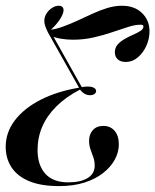

<svg xmlns="http://www.w3.org/2000/svg" viewBox="-72 -448 535 661"><path d="M131.5 192.7Q69.4 192.7 28.6 175.8Q-12.1 158.9 -32.3 128.2Q-52.4 97.6 -52.4 57.3Q-52.4 8.1 -21 -33.5Q10.5 -75 67.7 -104.4Q125 -133.9 204 -146.8L201.6 -143.5L92.7 -337.1Q87.1 -348.4 83.9 -357.7Q80.6 -366.9 80.6 -375.8Q80.6 -389.5 87.9 -401.2Q95.2 -412.9 106.9 -420.6Q118.5 -428.2 129.8 -428.2Q146.8 -428.2 146.8 -412.9Q146.8 -400.8 134.3 -381.5Q121.8 -362.1 100 -342.7L99.2 -345.2Q121 -347.6 145.2 -356.5Q169.4 -365.3 194.8 -377Q220.2 -388.7 246.4 -400.8Q272.6 -412.9 298 -420.6Q323.4 -428.2 347.6 -428.2Q391.1 -428.2 416.9 -403.2Q442.7 -378.2 442.7 -340.3Q442.7 -314.5 431.9 -290.3Q421 -266.1 402.4 -250.4Q383.9 -234.7 361.3 -234.7Q342.7 -234.7 333.1 -244Q323.4 -253.2 323.4 -267.7Q323.4 -283.9 333.1 -294.8Q342.7 -305.6 357.7 -314.1Q372.6 -322.6 387.5 -329Q402.4 -335.5 412.1 -341.9Q421.8 -348.4 421.8 -357.3Q421.8 -362.9 411.3 -362.9Q393.5 -362.9 369 -355.2Q344.4 -347.6 314.1 -337.1Q283.9 -326.6 250 -319Q216.1 -311.3 179 -311.3Q158.9 -311.3 138.7 -314.5Q118.5 -317.7 100 -325.8L101.6 -340.3L212.1 -143.5L206.5 -147.6Q213.7 -149.2 219.4 -149.6Q225 -150 229.8 -150Q244.4 -150 251.6 -145.6Q258.9 -141.1 258.9 -134.7Q258.9 -128.2 252.8 -124.2Q246.8 -120.2 237.9 -120.2Q218.5 -120.2 203.2 -139.5Q154 -113.7 121.8 -81.5Q89.5 -49.2 73.4 -11.7Q57.3 25.8 57.3 68.5Q57.3 120.2 83.9 150Q110.5 179.8 162.9 179.8Q205.6 179.8 229.8 164.9Q254 150 254 122.6Q254 106.5 249.2 93.1Q244.4 79.8 239.5 66.1Q234.7 52.4 234.7 36.3Q234.7 14.5 247.6 0Q260.5 -14.5 283.9 -14.5Q308.1 -14.5 322.6 2.4Q337.1 19.4 337.1 49.2Q337.1 75.8 323.4 101.2Q309.7 126.6 283.1 147.6Q256.5 168.5 218.5 180.6Q180.6 192.7 131.5 192.7Z"/></svg>

Font: Playfair 144pt
Style: Bold Italic
Weight: 700
Italic angle: -15.6°
Designer: Claus Eggers Sørensen
Foundry: Claus Eggers Sørensen
Version: Version 2.203